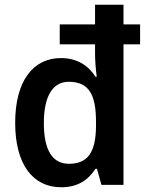

<svg xmlns="http://www.w3.org/2000/svg" viewBox="-20 -780 622 810"><path d="M238 10C309 10 352 -21 383 -68H389L408 0H501V-593H571V-677H501V-760H381V-677H232V-593H381V-551C381 -528 384 -487 388 -456H383C353 -503 306 -535 237 -535C120 -535 44 -439 44 -262C44 -86 119 10 238 10ZM271 -89C202 -89 165 -145 165 -261C165 -372 201 -435 270 -435C358 -435 385 -377 385 -265V-247C384 -140 352 -89 271 -89Z"/></svg>

Font: Noto Sans Kannada SemiCondensed SemiBold
Style: Regular
Weight: 600
Width: 4
Designer: Jelle Bosma - Monotype Design Team
Foundry: Monotype Imaging Inc.
Version: Version 2.005